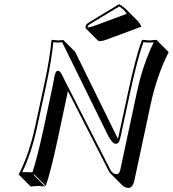

<svg xmlns="http://www.w3.org/2000/svg" viewBox="-20 -840 833 926"><path d="M554.2 -819.8Q573.2 -809.6 585.4 -797.9L642.1 -741.2Q655.3 -727.1 661.6 -711.4L505.4 -653.3Q475.1 -641.1 460.9 -641.6Q455.1 -642.1 452.1 -644.5L395.5 -701.2Q391.6 -706.5 392.6 -712.9Q394.5 -723.1 410.2 -732.9Q411.6 -733.9 412.1 -733.9ZM195.8 -444.8Q221.2 -563.5 228 -645L230.5 -647.9Q231.9 -647.9 261.2 -645L285.6 -647L342.3 -590.3L548.8 -170.4Q549.8 -174.3 550.8 -178.2L597.7 -395Q635.7 -571.3 664.1 -645L666.5 -647.9Q668.5 -647.9 701.2 -645L736.8 -647.9L737.3 -645L793.5 -588.4Q736.8 -477.1 707 -338.4L627 35.6Q619.1 65.4 599.6 66.4Q582.5 65.4 570.3 54.2L513.7 -2.4Q508.3 -8.3 504.9 -14.2L307.6 -400.4Q305.7 -390.1 303.7 -382.3L259.3 -173.3Q224.6 -10.7 200.7 56.6L144 0L141.6 2.9L197.8 59.6Q195.8 59.6 163.6 56.6Q163.6 56.6 127.9 59.6L71.3 2.9L70.8 0Q120.1 -95.2 149.4 -230ZM205.6 -442.9 159.2 -228Q131.3 -99.6 86.9 -9.3Q97.7 -10.3 106.9 -9.8Q124 -9.8 136.2 -8.3Q159.2 -76.7 192.9 -231.9L237.3 -440.9Q238.3 -446.3 240.2 -458.5Q246.1 -498.5 258.8 -498.5Q261.7 -498.5 263.2 -498Q272 -495.6 283.7 -469.7Q286.6 -463.4 288.6 -459.5L513.7 -18.6Q524.4 -0.5 543 0Q555.2 0 560.1 -21Q560.5 -22.5 560.5 -22.9L640.6 -397Q668.9 -528.8 721.2 -635.7Q710.4 -634.8 701.2 -634.8Q684.1 -634.8 671.9 -636.7Q644 -562 607.4 -393.1L560.5 -175.8Q553.7 -145 537.6 -146.5Q535.6 -146.5 534.2 -147Q518.6 -150.9 496.6 -195.3Q495.6 -197.3 495.1 -198.7L279.8 -636.2Q264.6 -634.8 261.2 -634.8Q251 -634.8 237.3 -636.7Q229.5 -555.7 205.6 -442.9ZM554.7 -808.6 417 -725.6Q403.3 -717.3 402.3 -711.4Q402.3 -711.4 402.3 -710.9Q403.3 -708.5 404.3 -708Q417.5 -708.5 445.3 -719.2L591.3 -773.4Q579.1 -794.4 554.7 -808.6Z"/></svg>

Font: Linux Biolinum Shadow O
Style: Italic
Weight: 400
Italic angle: -12°
Designer: Philipp H. Poll
Foundry: Philipp H. Poll
Version: Version 0.6.2